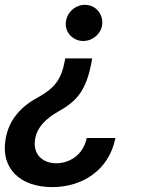

<svg xmlns="http://www.w3.org/2000/svg" viewBox="-20 -568 575 784"><path d="M354.4 -318.5 356.2 -329.5H246.4L244.3 -318.5C230.5 -241.8 200.3 -206.7 135.7 -170.8C65 -132.8 15.6 -78.8 2.5 1.8C-17 119.3 61.1 196 193.9 196C316.1 196 425.4 126.8 451.3 -4.6H334.2C319.6 66.4 262.1 98.7 209.9 98.7C152.7 98.7 113.6 60.7 123.2 1.4C131 -50.4 170.5 -85.2 217.3 -112.2C287.3 -151.6 332 -191.1 354.4 -318.5ZM248.6 -473.7C246.1 -433.9 279.5 -400.6 319.6 -400.6C360.4 -400.6 396.3 -432.9 397.7 -473.7C398.8 -515.3 367.9 -548.3 326 -548.3C286.2 -548.3 250.7 -515.3 248.6 -473.7Z"/></svg>

Font: Magic Ui Pro Semi Bold
Style: Italic
Weight: 600
Italic angle: -9.39999°
Designer: Stefan Endress, Andreas Faust
Version: Version 1.000;FEAKit 1.0